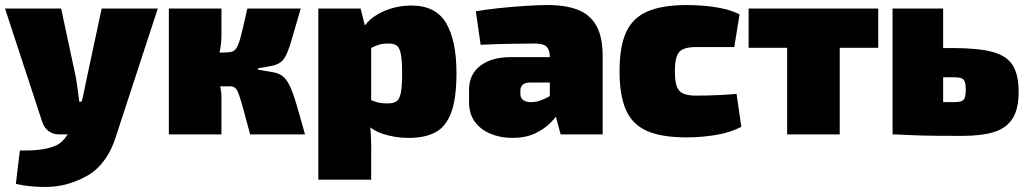

<svg xmlns="http://www.w3.org/2000/svg" viewBox="-23 -534 4084 763"><path d="M604 -500 445 -14Q424 58 394 99.5Q364 141 327 162.5Q290 184 246 197Q200 210 145.5 209Q91 208 40 197L56 64Q109 65 144.5 59.5Q180 54 204 42Q221 33 235.5 14.5Q250 -4 259 -24L289 -94Q300 -120 308.5 -158.5Q317 -197 322 -224L381 -500ZM220 -500 279 -224Q283 -201 286 -177Q289 -153 292 -130H322L257 0H211Q187 0 169.5 -13.5Q152 -27 145 -49L-3 -500Z M1172 -500Q1152 -432 1140 -389.5Q1128 -347 1118 -323.5Q1108 -300 1095 -289Q1082 -278 1060.5 -273Q1039 -268 1003 -263V-257Q1039 -251 1062 -247Q1085 -243 1100 -231.5Q1115 -220 1127.5 -195Q1140 -170 1154 -123Q1168 -76 1189 0H971Q954 -64 943.5 -102Q933 -140 926 -159.5Q919 -179 911 -185Q903 -191 892 -191Q881 -191 863 -191L859 -325Q883 -325 896.5 -328Q910 -331 918.5 -346Q927 -361 936 -397Q945 -433 960 -500ZM857 -500V-391Q857 -360 849.5 -325Q842 -290 827 -262Q839 -237 848 -206Q857 -175 857 -152V0H648V-500ZM905 -325V-191H808V-325Z M1611 -512Q1709 -512 1750 -442Q1791 -372 1791 -244Q1791 -141 1769.5 -85Q1748 -29 1706 -7.5Q1664 14 1602 14Q1545 14 1495.5 -3Q1446 -20 1416 -62L1430 -144Q1450 -137 1468.5 -130Q1487 -123 1518 -123Q1539 -123 1551.5 -130.5Q1564 -138 1569.5 -163.5Q1575 -189 1575 -242Q1575 -296 1569.5 -321.5Q1564 -347 1552 -354Q1540 -361 1521 -361Q1495 -361 1480 -355.5Q1465 -350 1449 -342L1420 -421Q1433 -446 1461.5 -466.5Q1490 -487 1529 -499.5Q1568 -512 1611 -512ZM1410 -500 1430 -421 1452 -405V-74L1446 -62Q1449 -30 1451 8Q1453 46 1452 81V180H1242V-500Z M2153 -514Q2224 -514 2272.5 -495.5Q2321 -477 2346.5 -432.5Q2372 -388 2372 -310V0H2205L2176 -107L2162 -127V-311Q2161 -337 2148.5 -349Q2136 -361 2103 -361Q2064 -361 2007.5 -360Q1951 -359 1887 -356L1868 -489Q1906 -496 1958.5 -501.5Q2011 -507 2063 -510.5Q2115 -514 2153 -514ZM2291 -307 2290 -206H2083Q2064 -206 2054.5 -197.5Q2045 -189 2045 -175V-159Q2045 -146 2055.5 -137Q2066 -128 2087 -128Q2111 -128 2137 -139.5Q2163 -151 2187 -169Q2211 -187 2228 -206V-142Q2221 -125 2206 -99Q2191 -73 2165.5 -47Q2140 -21 2102.5 -3.5Q2065 14 2013 14Q1967 14 1927.5 -2Q1888 -18 1864.5 -49.5Q1841 -81 1841 -128V-178Q1841 -238 1885.5 -272.5Q1930 -307 2006 -307Z M2707 -514Q2738 -514 2775 -511Q2812 -508 2849 -500Q2886 -492 2916 -477L2895 -347Q2847 -347 2811 -347Q2775 -347 2743 -347Q2711 -347 2692.5 -339Q2674 -331 2666.5 -310.5Q2659 -290 2659 -251Q2659 -212 2666.5 -191Q2674 -170 2692.5 -162Q2711 -154 2743 -154Q2760 -154 2785.5 -154.5Q2811 -155 2842 -156.5Q2873 -158 2904 -161L2923 -30Q2879 -7 2821 2.5Q2763 12 2705 12Q2607 12 2548.5 -13.5Q2490 -39 2464.5 -97Q2439 -155 2439 -251Q2439 -348 2465 -405.5Q2491 -463 2550 -488.5Q2609 -514 2707 -514Z M3314 -500V0H3105V-500ZM3467 -500V-344H2952V-500Z M3764 -343Q3863 -343 3920 -328Q3977 -313 4001 -275.5Q4025 -238 4025 -169Q4025 -101 4001 -63Q3977 -25 3927.5 -9.5Q3878 6 3800 6Q3739 6 3693 5.5Q3647 5 3608.5 3.5Q3570 2 3530 0L3543 -131Q3563 -130 3623.5 -129Q3684 -128 3764 -128Q3786 -128 3796.5 -131.5Q3807 -135 3811 -146Q3815 -157 3815 -177Q3815 -199 3811 -209.5Q3807 -220 3796.5 -223.5Q3786 -227 3764 -227H3542V-343ZM3725 -500V0H3524V-500Z"/></svg>

Font: Exo 2 Black
Style: Regular
Weight: 900
Designer: Natanael Gama
Foundry: Natanael Gama
Version: Version 2.010